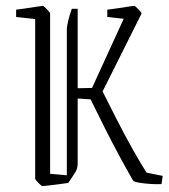

<svg xmlns="http://www.w3.org/2000/svg" viewBox="-20 -625 575 655"><path d="M434 -9Q416 -40 391 -86Q366 -132 339.5 -184.5Q313 -237 289 -286L245 -289V-66Q245 -58 242.5 -49.5Q240 -41 229 -25L213 -1Q201 1 181 3.5Q161 6 144 8Q127 10 125 10Q122 10 111 -1Q100 -12 100 -16V-560L35 -567V-592Q44 -593 64.5 -596Q85 -599 104 -602Q123 -605 126 -605Q129 -605 140 -593.5Q151 -582 151 -579V-32L208 -27V-525Q208 -534 212.5 -553.5Q217 -573 225 -595H245V-324L294 -325L402 -561L346 -567V-592Q355 -593 376 -596Q397 -599 415.5 -602Q434 -605 438 -605Q441 -605 452 -593.5Q463 -582 463 -579L330 -313Q351 -271 378 -218Q405 -165 432.5 -116Q460 -67 480 -36L535 -25L531 3Q514 4 492 2.5Q470 1 453.5 -2Q437 -5 434 -9Z"/></svg>

Font: Grenze Gotisch ExtraLight
Style: Regular
Weight: 200
Designer: Renata Polastri
Foundry: Omnibus-Type
Version: Version 1.001